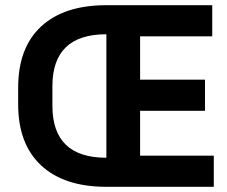

<svg xmlns="http://www.w3.org/2000/svg" viewBox="-20 -720 876 740"><path d="M804 0H390V-700H798V-580H520V-413H770V-293H520V-120H804ZM390 -112V0Q227 0 138.5 -82.5Q50 -165 50 -318V-382Q50 -536 138.5 -618Q227 -700 390 -700V-588Q182 -588 182 -388V-312Q182 -112 390 -112Z"/></svg>

Font: Rootstock Sans Headline
Style: Bold
Weight: 700
Designer: Florian Karsten
Foundry: Florian Karsten
Version: Version 2.000;FEAKit 1.0